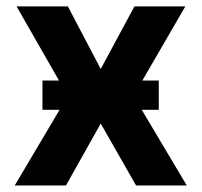

<svg xmlns="http://www.w3.org/2000/svg" viewBox="-20 -565 614 585"><path d="M161.6 -230.5H109.4V-319.6H159.8L30.5 -545.5H186.8L286.9 -354.8L389.6 -545.5H544.7L413.7 -319.6H463.8V-230.5H411.9L549 0H394.5L286.9 -188.6L181.1 0H24.9Z"/></svg>

Font: Cannonade
Style: Bold
Weight: 700
Designer: Rasmus Andersson
Foundry: rsms
Version: Version 3.012;git-f93a4a705